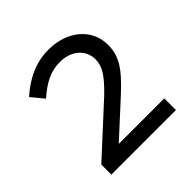

<svg xmlns="http://www.w3.org/2000/svg" viewBox="-111 -784 513 513"><g transform="rotate(-45 145.5 -527.5)"><path d="M26 -350H270V-394H98L195 -483C248 -532 265 -560 265 -602C265 -662 214 -705 143 -705C98 -705 56 -687 17 -652L46 -617C82 -648 108 -660 142 -660C184 -660 214 -634 214 -598C214 -571 200 -550 162 -513L26 -388Z"/></g></svg>

Font: Red Hat Display
Style: Regular
Weight: 400
Designer: Pentagram, MCKL
Foundry: Pentagram, MCKL
Version: Version 1.023